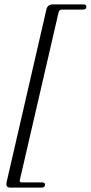

<svg xmlns="http://www.w3.org/2000/svg" viewBox="-20 -760 415 878"><path d="M28 98Q5 98 10 74L192 -716Q197 -740 222 -740H362Q375 -740 375 -729Q375 -716 357 -716H262Q251 -716 248 -704L71 62Q68 74 79 74H173Q186 74 186 85Q186 98 168 98Z"/></svg>

Font: Instrument Serif
Style: Italic
Weight: 400
Italic angle: -13°
Designer: Rodrigo Fuenzalida
Foundry: fragTYPE
Version: Version 1.000; ttfautohint (v1.8.4.7-5d5b);gftools[0.9.27]